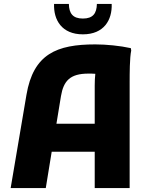

<svg xmlns="http://www.w3.org/2000/svg" viewBox="-20 -953 754 973"><path d="M400 -779C507 -779 549 -852 546 -933H471C470 -885 451 -859 400 -859C349 -859 330 -885 329 -933H254C251 -852 293 -779 400 -779ZM643 -709C589 -721 519 -728 463 -728C268 -728 149 -680 114 -472L34 0H212L242 -184H460V0H637V-537C637 -577 637 -660 645 -697ZM266 -326 289 -466C302 -543 335 -580 428 -580C439 -580 451 -580 463 -579C461 -561 460 -541 460 -519V-326Z"/></svg>

Font: Kufam Arabic Latin Roman Bold
Style: Regular
Weight: 700
Designer: Wael Morcos & Artur Schmal
Version: Version 1.200;PS 001.200;hotconv 1.0.88;makeotf.lib2.5.64775